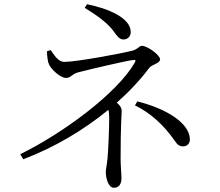

<svg xmlns="http://www.w3.org/2000/svg" viewBox="-20 -835 1040 909"><path d="M381 -798C441 -761 485 -729 515 -691C533 -666 544 -648 565 -648C586 -648 599 -665 599 -683C599 -751 491 -795 392 -815ZM202 -592C203 -570 206 -542 212 -530C225 -503 267 -466 293 -466C316 -466 320 -485 352 -493C406 -507 572 -546 610 -551C623 -552 624 -549 617 -537C534 -393 278 -204 76 -105L90 -81C236 -136 376 -219 493 -315C496 -305 497 -293 497 -276C497 -225 492 -111 489 -84C485 -45 481 -38 481 -19C481 6 492 54 519 54C547 54 555 31 555 9C555 -13 551 -51 551 -83C551 -248 556 -286 556 -311C556 -325 547 -337 533 -349C593 -402 645 -458 687 -514C698 -529 738 -535 738 -554C738 -574 678 -618 652 -618C638 -618 633 -601 603 -594C555 -582 342 -542 285 -542C254 -542 236 -576 220 -598ZM619 -336C692 -301 755 -243 804 -173C819 -150 829 -142 847 -142C866 -142 879 -156 879 -174C879 -254 763 -322 630 -355Z"/></svg>

Font: Source Han Serif AKR9
Style: Regular
Weight: 400
Designer: Ryoko NISHIZUKA 西塚涼子 (kana & ideographs); Frank Grießhammer (Latin, Greek & Cyrillic); Sandoll Communications 산돌커뮤니케이션, 
Foundry: Adobe Systems Incorporated
Version: Version 1.005;hotconv 1.0.107;makeotfexe 2.5.65593